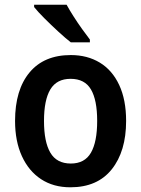

<svg xmlns="http://www.w3.org/2000/svg" viewBox="-20 -786 600 816"><path d="M516 -272Q516 -143 455 -66.5Q394 10 279 10Q207 10 154.5 -24.5Q102 -59 73 -122.5Q44 -186 44 -272Q44 -404 105.5 -478Q167 -552 281 -552Q351 -552 404 -520Q457 -488 486.5 -425Q516 -362 516 -272ZM167 -272Q167 -183 194 -137Q221 -91 281 -91Q340 -91 366.5 -137Q393 -183 393 -272Q393 -361 366.5 -406Q340 -451 280 -451Q221 -451 194 -406Q167 -361 167 -272ZM263 -766Q275 -744 292.5 -716.5Q310 -689 329 -662.5Q348 -636 362 -618V-606H281Q259 -623 228 -651.5Q197 -680 168.5 -708.5Q140 -737 125 -756V-766Z"/></svg>

Font: Noto Sans Sinhala UI SemiCondensed SemiBold
Style: Regular
Weight: 600
Width: 4
Designer: Jelle Bosma - Monotype Design Team
Foundry: Monotype Imaging Inc.
Version: Version 2.006; ttfautohint (v1.8.4.7-5d5b)